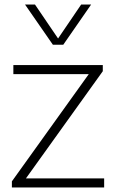

<svg xmlns="http://www.w3.org/2000/svg" viewBox="-20 -828 510 848"><path d="M32.5 0V-27L372 -500.5H39V-540.5H434V-513.5L94.5 -40H440V0ZM213.5 -630.5 90.5 -808H134.5L236.5 -658L338.5 -808H382.5L259.5 -630.5Z"/></svg>

Font: Encode Sans Semi Expanded ExtraLight
Style: Regular
Weight: 200
Width: 6
Designer: Multiple Designers
Foundry: Impallari Type
Version: Version 3.000; ttfautohint (v1.8.3) -l 8 -r 50 -G 200 -x 14 